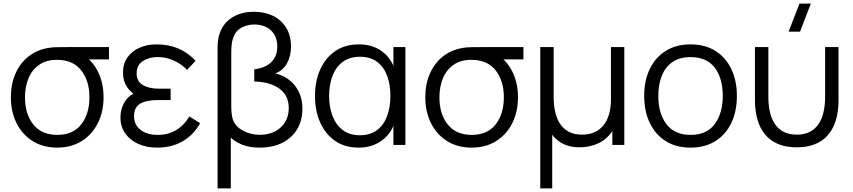

<svg xmlns="http://www.w3.org/2000/svg" viewBox="-20 -800 4710 1060"><path d="M295.7 15Q217.8 15 160.3 -21.1Q102.8 -57.2 71.4 -120Q40 -182.8 40 -263Q40 -335 64.8 -392.3Q89.7 -449.7 135.4 -486.8Q181.2 -523.8 244.3 -535Q265.7 -539 292.8 -539.5Q320 -540 349 -540H581.7V-472H419.7L444 -493.3Q493 -461.8 522.3 -401.1Q551.7 -340.3 551.7 -263Q551.7 -182.7 520.1 -119.8Q488.5 -57 430.9 -21Q373.3 15 295.7 15ZM295.7 -55.3Q383.5 -55.3 428.6 -113.4Q473.7 -171.5 473.7 -263Q473.7 -353.7 428.4 -411.5Q383.2 -469.3 295.7 -469.7Q236.2 -470 196.7 -442.6Q157.2 -415.2 137.6 -368.3Q118 -321.5 118 -263Q118 -169.5 164.2 -112.4Q210.5 -55.3 295.7 -55.3Z M847 15Q929 15 989.6 -20.8Q1050.2 -56.5 1084.7 -120L1025.7 -157.3Q996.2 -107.7 952.2 -81.5Q908.3 -55.3 851.3 -55.3Q791.8 -55.3 755.9 -83Q720 -110.7 720 -158.7Q720 -191.7 735.2 -211.2Q750.5 -230.7 781.2 -239.2Q812 -247.7 858 -247.7H922V-310.3H858.7Q802.7 -310.3 768.5 -330.6Q734.3 -350.8 734.3 -394.3Q734.3 -440.7 768.7 -462.8Q803 -485 850.3 -485Q898.3 -485 941 -465.2Q983.7 -445.3 1012.7 -414.3L1059.7 -464Q1019.5 -508.5 965.3 -531.8Q911.2 -555 845 -555Q793 -555 750.8 -536.7Q708.5 -518.3 683.8 -483.4Q659 -448.5 659 -399.3Q659 -353.3 681.2 -319.8Q703.5 -286.3 743.7 -264.3L748 -292Q712.7 -285.7 689.9 -264.1Q667.2 -242.5 656.1 -212.5Q645 -182.5 645 -151.3Q645 -100 671.8 -62.7Q698.7 -25.3 744.3 -5.2Q790 15 847 15Z M1254.2 240H1181.2V-540Q1181.2 -560.8 1184.2 -580.3Q1187.3 -599.8 1193.2 -616.7Q1206 -654.2 1232.8 -680.8Q1259.7 -707.3 1297.6 -721.2Q1335.5 -735 1382.2 -735Q1442.7 -735 1488.7 -711.8Q1534.7 -688.5 1560.6 -645.6Q1586.5 -602.7 1586.5 -543.3Q1586.5 -491.3 1565 -451.4Q1543.5 -411.5 1499.8 -394.3Q1526 -389.3 1552.4 -374.8Q1578.8 -360.2 1600.8 -336.1Q1622.7 -312 1636.1 -277.9Q1649.5 -243.8 1649.5 -199.3Q1649.5 -136.2 1621.3 -87.9Q1593.2 -39.7 1540 -12.3Q1486.8 15 1411.8 15Q1360.7 15 1321 0.2Q1281.3 -14.7 1254.2 -40ZM1415.2 -55.7Q1461.8 -55.7 1497.8 -74.2Q1533.7 -92.7 1553.9 -125.7Q1574.2 -158.7 1574.2 -202.7Q1574.2 -273 1522.7 -310.5Q1471.2 -348 1383.8 -350V-417.3Q1419.3 -421.3 1448.1 -435.8Q1476.8 -450.2 1493.8 -476.7Q1510.8 -503.2 1510.8 -543Q1510.8 -600 1475.8 -632.3Q1440.8 -664.7 1383.8 -664.7Q1346.2 -664.7 1314 -647.8Q1281.8 -631 1267.8 -592.7Q1260.7 -573.2 1258.8 -551.4Q1256.8 -529.7 1256.8 -511.7V-211Q1256.8 -194.2 1258.7 -175.8Q1260.5 -157.5 1264.5 -143.7Q1277.3 -102.5 1320.6 -79.1Q1363.8 -55.7 1415.2 -55.7Z M1959.7 15Q1883.2 15 1829.4 -22.7Q1775.7 -60.3 1747.3 -124.8Q1719 -189.3 1719 -270Q1719 -350.8 1747.4 -415.2Q1775.8 -479.7 1830 -517.3Q1884.2 -555 1961.7 -555Q2040.3 -555 2093.7 -512.9Q2147 -470.8 2165.3 -397.3L2152 -371V-540H2218V0H2152V-170.7L2165.3 -144.3Q2147 -69.8 2092.3 -27.4Q2037.7 15 1959.7 15ZM1967 -53.3Q2023.8 -53.3 2061.2 -81.5Q2098.7 -109.7 2117 -158.8Q2135.3 -208 2135.3 -270.7Q2135.3 -334 2116.8 -382.8Q2098.3 -431.7 2061.1 -459.2Q2023.8 -486.7 1967.7 -486.7Q1911 -486.7 1873 -458.9Q1835 -431.2 1816 -382.3Q1797 -333.5 1797 -270.3Q1797 -209.2 1815.8 -160Q1834.5 -110.8 1872.2 -82.1Q1910 -53.3 1967 -53.3Z M2583.7 15Q2505.8 15 2448.3 -21.1Q2390.8 -57.2 2359.4 -120Q2328 -182.8 2328 -263Q2328 -335 2352.8 -392.3Q2377.7 -449.7 2423.4 -486.8Q2469.2 -523.8 2532.3 -535Q2553.7 -539 2580.8 -539.5Q2608 -540 2637 -540H2869.7V-472H2707.7L2732 -493.3Q2781 -461.8 2810.3 -401.1Q2839.7 -340.3 2839.7 -263Q2839.7 -182.7 2808.1 -119.8Q2776.5 -57 2718.9 -21Q2661.3 15 2583.7 15ZM2583.7 -55.3Q2671.5 -55.3 2716.6 -113.4Q2761.7 -171.5 2761.7 -263Q2761.7 -353.7 2716.4 -411.5Q2671.2 -469.3 2583.7 -469.7Q2524.2 -470 2484.7 -442.6Q2445.2 -415.2 2425.6 -368.3Q2406 -321.5 2406 -263Q2406 -169.5 2452.2 -112.4Q2498.5 -55.3 2583.7 -55.3Z M3028.7 240H2962.7V-540H3036.7V-264.3Q3036.7 -219.8 3045.2 -181.9Q3053.7 -144 3072.5 -115.8Q3091.3 -87.7 3121.1 -72.2Q3150.8 -56.7 3193.3 -56.7Q3232.2 -56.7 3262 -70Q3291.8 -83.3 3312 -108.6Q3332.2 -133.8 3342.6 -170.1Q3353 -206.3 3353 -252V-540H3426.7V0H3360.7V-76.7Q3331 -31.3 3283.8 -9Q3236.5 13.3 3179 13.3Q3129.7 13.3 3091.7 -4.6Q3053.7 -22.5 3028.7 -56Z M3792.2 15Q3711.7 15 3654.5 -21.5Q3597.3 -58 3566.9 -122.4Q3536.5 -186.8 3536.5 -270.7Q3536.5 -355.5 3567.5 -419.6Q3598.5 -483.7 3655.8 -519.3Q3713.2 -555 3792.2 -555Q3873 -555 3930.2 -518.7Q3987.5 -482.3 4017.8 -418.2Q4048.2 -354.2 4048.2 -270.7Q4048.2 -185.7 4017.6 -121.4Q3987 -57.2 3929.6 -21.1Q3872.2 15 3792.2 15ZM3792.2 -55.3Q3882 -55.3 3926.1 -115.2Q3970.2 -175.2 3970.2 -270.7Q3970.2 -368.3 3925.8 -426.5Q3881.3 -484.7 3792.2 -484.7Q3731.7 -484.7 3692.3 -457.3Q3653 -430 3633.8 -381.8Q3614.5 -333.7 3614.5 -270.7Q3614.5 -173.2 3659.6 -114.2Q3704.7 -55.3 3792.2 -55.3Z M4148 -246.3V-540H4222V-264.3Q4222 -219.8 4230.5 -181.9Q4239 -144 4257.8 -115.8Q4276.7 -87.7 4306.4 -72.2Q4336.2 -56.7 4378.7 -56.7Q4421.2 -56.7 4450.9 -72.2Q4480.7 -87.7 4499.5 -115.8Q4518.3 -144 4526.8 -181.9Q4535.3 -219.8 4535.3 -264.3V-540H4609.3V-246.3Q4609.3 -205.5 4602.1 -167.2Q4594.8 -128.8 4578.6 -96.1Q4562.3 -63.3 4535.5 -38.8Q4508.7 -14.3 4469.9 -0.5Q4431.2 13.3 4378.7 13.3Q4326.2 13.3 4287.4 -0.5Q4248.7 -14.3 4221.8 -38.8Q4195 -63.3 4178.8 -96.1Q4162.5 -128.8 4155.2 -167.2Q4148 -205.5 4148 -246.3ZM4333.8 -625H4396.8L4456.5 -780H4393.5Z"/></svg>

Font: Manrope Variable Light
Style: Regular
Weight: 200
Designer: Mikhail Sharanda
Foundry: Mikhail Sharanda
Version: Version 4.505